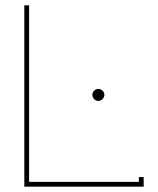

<svg xmlns="http://www.w3.org/2000/svg" viewBox="-20 -699 593 719"><path d="M89 -18V-679H71V0H518V-36H500V-18ZM326 -344C326 -332 336 -321 348 -321C360 -321 371 -332 371 -344C371 -356 360 -366 348 -366C336 -366 326 -356 326 -344Z"/></svg>

Font: Rawengulk
Style: Light
Weight: 300
Version: Version 0.9